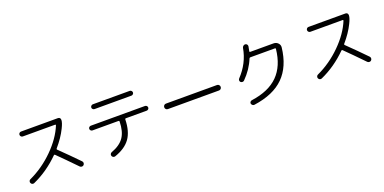

<svg xmlns="http://www.w3.org/2000/svg" viewBox="-11 -1630 5022 2510"><g transform="rotate(-20 2500.0 -374.5)"><path d="M171.9 -10.7Q158.2 -4.9 145 -9.8Q131.8 -14.6 125 -29.3Q119.1 -42 124 -55.7Q128.9 -69.3 141.6 -75.2Q328.1 -161.1 480 -312Q631.8 -462.9 697.3 -624Q698.2 -627.9 696.3 -631.3Q694.3 -634.8 690.4 -634.8H240.2Q226.6 -634.8 216.3 -645Q206.1 -655.3 206.1 -668.9Q206.1 -682.6 215.8 -692.9Q225.6 -703.1 240.2 -703.1H751H754.9Q822.3 -697.3 752 -556.6Q697.3 -445.3 601.6 -335Q594.7 -326.2 602.5 -319.3Q739.3 -186.5 858.4 -63.5Q869.1 -52.7 868.7 -37.1Q868.2 -21.5 857.4 -10.7Q846.7 0 831.1 -0.5Q815.4 -1 804.7 -11.7Q652.3 -168.9 553.7 -265.6Q545.9 -273.4 538.1 -265.6Q373 -100.6 171.9 -10.7Z M1123 -397.5Q1110.4 -397.5 1100.1 -406.7Q1089.8 -416 1089.8 -430.2Q1089.8 -444.3 1100.1 -453.6Q1110.4 -462.9 1123 -462.9H1877Q1889.6 -462.9 1899.9 -453.6Q1910.2 -444.3 1910.2 -430.2Q1910.2 -416 1899.9 -406.7Q1889.6 -397.5 1877 -397.5H1585.9Q1575.2 -397.5 1575.2 -385.7Q1571.3 -219.7 1502.9 -124Q1434.6 -28.3 1286.1 22.5Q1272.5 27.3 1258.8 20Q1245.1 12.7 1241.2 0Q1236.3 -13.7 1242.7 -26.4Q1249 -39.1 1261.7 -43.9Q1384.8 -88.9 1439 -168Q1493.2 -247.1 1496.1 -385.7Q1496.1 -396.5 1485.4 -397.5ZM1243.2 -716.8H1756.8Q1769.5 -716.8 1779.8 -707Q1790 -697.3 1790 -682.6Q1790 -669.9 1779.8 -660.2Q1769.5 -650.4 1756.8 -650.4H1243.2Q1230.5 -650.4 1220.2 -660.2Q1210 -669.9 1210 -682.6Q1210 -696.3 1220.2 -706.5Q1230.5 -716.8 1243.2 -716.8Z M2144.5 -322.3Q2128.9 -322.3 2118.2 -333Q2107.4 -343.8 2107.4 -359.9Q2107.4 -376 2118.2 -387.2Q2128.9 -398.4 2144.5 -398.4H2855.5Q2871.1 -398.4 2881.8 -387.2Q2892.6 -376 2892.6 -359.9Q2892.6 -343.8 2881.8 -333Q2871.1 -322.3 2855.5 -322.3Z M3207 -332Q3197.3 -322.3 3182.6 -322.3Q3168 -322.3 3157.2 -332Q3147.5 -341.8 3147.5 -355.5Q3147.5 -369.1 3157.2 -379.9Q3305.7 -536.1 3340.8 -738.3Q3343.8 -752.9 3356 -763.2Q3368.2 -773.4 3383.3 -772.5Q3398.4 -771.5 3407.7 -759.8Q3417 -748 3415 -733.4Q3412.1 -709 3402.3 -668Q3400.4 -657.2 3411.1 -657.2H3735.4Q3772.5 -657.2 3797.4 -631.8Q3822.3 -606.4 3818.4 -571.3Q3789.1 -313.5 3645 -169.9Q3501 -26.4 3227.5 11.7Q3213.9 13.7 3202.1 4.9Q3190.4 -3.9 3186.5 -17.6Q3183.6 -30.3 3192.4 -42Q3201.2 -53.7 3214.8 -55.7Q3458 -88.9 3587.4 -218.3Q3716.8 -347.7 3741.2 -579.1Q3742.2 -583 3739.3 -586.4Q3736.3 -589.8 3731.4 -589.8H3388.7Q3378.9 -589.8 3374 -580.1Q3319.3 -444.3 3207 -332Z M4171.9 -10.7Q4158.2 -4.9 4145 -9.8Q4131.8 -14.6 4125 -29.3Q4119.1 -42 4124 -55.7Q4128.9 -69.3 4141.6 -75.2Q4328.1 -161.1 4480 -312Q4631.8 -462.9 4697.3 -624Q4698.2 -627.9 4696.3 -631.3Q4694.3 -634.8 4690.4 -634.8H4240.2Q4226.6 -634.8 4216.3 -645Q4206.1 -655.3 4206.1 -668.9Q4206.1 -682.6 4215.8 -692.9Q4225.6 -703.1 4240.2 -703.1H4751H4754.9Q4822.3 -697.3 4752 -556.6Q4697.3 -445.3 4601.6 -335Q4594.7 -326.2 4602.5 -319.3Q4739.3 -186.5 4858.4 -63.5Q4869.1 -52.7 4868.7 -37.1Q4868.2 -21.5 4857.4 -10.7Q4846.7 0 4831.1 -0.5Q4815.4 -1 4804.7 -11.7Q4652.3 -168.9 4553.7 -265.6Q4545.9 -273.4 4538.1 -265.6Q4373 -100.6 4171.9 -10.7Z"/></g></svg>

Font: Rounded-X Mgen+ 2m regular
Style: Regular
Weight: 400
Designer: [Source Han Sans]
Ryoko NISHIZUKA  (kana & ideographs); Paul D. Hunt (Latin, Greek & Cyrillic); Wenlong ZHANG  (bopomofo
Version: Version 1.059.20150602